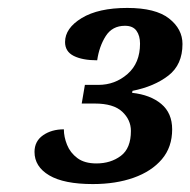

<svg xmlns="http://www.w3.org/2000/svg" viewBox="-20 -844 480 484"><path d="M214 -380Q141 -380 104 -402Q67 -424 67 -461Q67 -488 88.5 -503Q110 -518 141 -518Q141 -499 149 -479Q157 -459 175 -445.5Q193 -432 223 -432Q259 -432 284.5 -451Q310 -470 310 -514Q310 -542 288 -562.5Q266 -583 219 -583H186L194 -630H228Q270 -630 301.5 -657.5Q333 -685 333 -734Q333 -754 324 -766.5Q315 -779 295 -779Q263 -779 246.5 -753Q230 -727 225 -692Q188 -692 166 -703Q144 -714 144 -738Q144 -773 186 -798.5Q228 -824 301 -824Q372 -824 406 -797.5Q440 -771 440 -733Q440 -681 404.5 -653.5Q369 -626 314 -615L313 -610Q359 -605 386.5 -582Q414 -559 414 -518Q414 -473 388 -442.5Q362 -412 317 -396Q272 -380 214 -380Z"/></svg>

Font: Noto Serif
Style: Bold Italic
Weight: 700
Italic angle: -12°
Designer: Monotype Design Team
Foundry: Monotype Imaging Inc.
Version: Version 2.013